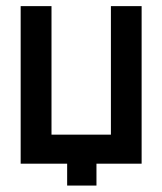

<svg xmlns="http://www.w3.org/2000/svg" viewBox="-20 -526 521 617"><path d="M195.8 0H46.4V-506.3H145.5V-93.3H336.4V-506.3H435.1V0H290V70.3H195.8Z"/></svg>

Font: Alte DIN 1451 Mittelschrift
Style: Regular
Weight: 400
Designer: Peter Wiegel
Foundry: Peter Wiegel
Version: Version 1.002 September 20, 2019